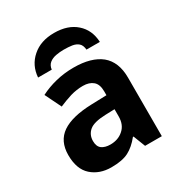

<svg xmlns="http://www.w3.org/2000/svg" viewBox="-182 -897 968 1033"><g transform="rotate(-30 302.0 -380.5)"><path d="M301.8 -557.1Q411.1 -557.1 470.2 -509.8Q528.8 -461.4 528.8 -363.8V0H424.8L396 -74.2H392.1Q356.9 -30.3 317.9 -10.3Q278.8 9.8 210.9 9.8Q137.7 9.8 89.8 -32.7Q42 -75.2 42 -163.1Q42 -249.5 103 -291.5Q164.1 -333 286.1 -336.9L380.9 -339.8V-363.8Q380.9 -407.2 358.4 -426.8Q335.4 -446.8 295.9 -446.8Q256.8 -446.8 217.8 -435.5Q177.7 -422.9 142.1 -407.2L92.8 -507.8Q138.2 -531.2 190.4 -543.9Q243.2 -557.1 301.8 -557.1ZM323.2 -251Q251 -248.5 223.1 -225.1Q194.8 -201.2 194.8 -162.1Q194.8 -127.9 214.8 -113.3Q234.9 -99.1 267.1 -99.1Q315.9 -99.1 347.7 -127.4Q380.9 -155.8 380.9 -208V-252.9ZM303.7 -771Q389.2 -771 439.5 -726.1Q490.2 -681.6 493.7 -606H410.6Q408.2 -634.3 393.6 -647Q379.4 -659.7 355.5 -663.6Q333 -667 302.7 -667Q280.3 -667 255.9 -662.6Q231.4 -658.2 214.8 -645Q197.8 -631.8 194.8 -606H109.9Q115.2 -679.2 168 -725.1Q220.2 -771 303.7 -771Z"/></g></svg>

Font: Droid Sans Thai
Style: Bold
Weight: 700
Designer: Steve Matteson
Foundry: Ascender Corporation
Version: Version 1.00